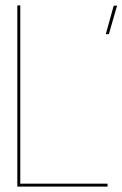

<svg xmlns="http://www.w3.org/2000/svg" viewBox="-20 -695 456 715"><path d="M374 -568H385.5L416 -674H403.5ZM44.5 0H380.5V-11H55.5V-675H44.5Z"/></svg>

Font: Anybody Thin
Style: Regular
Weight: 100
Designer: Tyler Finck
Foundry: Etcetera Type Company
Version: Version 1.114;gftools[0.9.25]